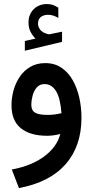

<svg xmlns="http://www.w3.org/2000/svg" viewBox="-20 -686 470 970"><path d="M159.2 -491.2Q143.6 -506.8 133.8 -526.4Q124 -545.9 124 -572.3Q124 -591.3 129.4 -606.4Q134.8 -621.6 144 -632.8Q157.2 -648.9 176 -657.2Q194.8 -665.5 214.8 -665.5Q235.4 -665.5 248 -660.6Q260.7 -655.8 274.4 -647.5L274.9 -595.7Q260.3 -603.5 248.3 -607.4Q236.3 -611.3 221.7 -611.3Q212.9 -611.3 202.9 -608.6Q192.9 -606 185.1 -599.1Q171.9 -587.4 171.9 -565.9Q172.4 -550.3 182.9 -536.1Q193.4 -522 217.3 -515.1Q219.7 -514.6 222.2 -513.7Q224.6 -512.7 227.5 -512.7Q230 -512.7 231.9 -513.2L293.5 -525.9V-474.6L105.5 -429.7V-479ZM284.7 -9.3Q270 -4.9 251.2 -2.4Q232.4 0 218.8 0Q132.3 0 85.2 -38.3Q38.1 -76.7 38.1 -154.3Q38.1 -191.4 48.3 -229Q58.6 -266.6 79.6 -297.9Q100.6 -329.1 132.8 -348.1Q165 -367.2 209 -367.2Q256.3 -367.2 291 -343.5Q325.7 -319.8 347.9 -280Q370.1 -240.2 380.9 -191.2Q391.6 -142.1 391.6 -90.8Q391.6 52.2 311.5 143.6Q231.4 234.9 75.7 264.2L39.6 170.4Q140.6 151.4 204.3 103.5Q268.1 55.7 284.7 -9.3ZM290.5 -114.3Q284.7 -191.4 262.7 -226.3Q240.7 -261.2 205.1 -261.2Q179.7 -261.2 165 -243.4Q150.4 -225.6 144.3 -201.2Q138.2 -176.8 138.2 -156.7Q138.2 -128.9 156.5 -117.2Q174.8 -105.5 221.2 -105.5Q237.8 -105.5 255.6 -107.7Q273.4 -109.9 290.5 -114.3Z"/></svg>

Font: Vazir Medium FD-UI
Style: Medium-FD-UI
Weight: 500
Designer: Saber Rastikerdar
Foundry: Saber Rastikerdar
Version: Version 30.1.0